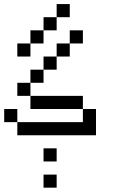

<svg xmlns="http://www.w3.org/2000/svg" viewBox="-20 -832 540 915"><path d="M250 62.5V0H187.5V62.5ZM250 -62.5V-125H187.5V-62.5ZM375 -625V-687.5H312.5V-625H250V-562.5H187.5V-500H125V-437.5H62.5V-375H125V-312.5H375V-250H62.5V-187.5H437.5Q437.5 -187.5 437.5 -312.5H375V-375H125V-437.5H187.5V-500H250V-562.5H312.5V-625ZM312.5 -750V-812.5H250V-750H187.5V-687.5H125V-625H62.5V-562.5H125V-625H187.5V-687.5H250V-750ZM62.5 -250V-312.5H0V-250Z"/></svg>

Font: BFUnifontExMono
Style: Regular
Weight: 500
Version: Version 15.0.06